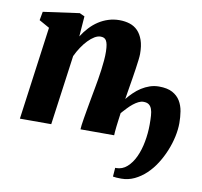

<svg xmlns="http://www.w3.org/2000/svg" viewBox="-84 -658 1006 954"><g transform="rotate(10 419.0 -181.0)"><path d="M104.5 -469.7 52.2 -499 60.1 -542.5 242.7 -567.9 268.1 -556.2 260.3 -453.6Q276.4 -479 296.1 -500.2Q315.9 -521.5 338.9 -536.4Q361.8 -551.3 388.2 -559.6Q414.6 -567.9 443.4 -567.9Q471.7 -567.9 495.4 -560.3Q519 -552.7 536.1 -535.2Q553.2 -517.6 563 -489.5Q572.8 -461.4 572.8 -420.4Q572.8 -409.2 570.3 -388.4Q567.9 -367.7 564.2 -343Q560.5 -318.4 556.4 -292.7Q552.2 -267.1 548.8 -246.6L539.1 -187Q553.2 -204.6 570.1 -220.9Q586.9 -237.3 606.4 -249.8Q626 -262.2 647.9 -269.8Q669.9 -277.3 693.8 -277.3Q736.3 -277.3 762 -263.4Q787.6 -249.5 801.5 -226.6Q815.4 -203.6 820.1 -174.6Q824.7 -145.5 824.7 -115.7Q824.7 -83.5 816.9 -47.1Q809.1 -10.7 794.4 25.1Q779.8 61 759 93.8Q738.3 126.5 711.9 151.4Q685.5 176.3 654.3 191.2Q623 206.1 587.9 206.1Q561 206.1 545.9 203.1L549.3 158.2Q550.3 158.2 551.5 158.4Q552.7 158.7 553.7 158.7Q585 158.7 608.9 137.5Q632.8 116.2 648.7 81.8Q664.6 47.4 672.6 4.2Q680.7 -39.1 680.7 -83Q680.7 -108.4 679.4 -127.9Q678.2 -147.5 673.1 -161.1Q668 -174.8 658.2 -181.9Q648.4 -189 631.3 -189Q618.7 -189 606 -182.6Q593.3 -176.3 580.3 -166Q567.4 -155.8 554.7 -142.3Q542 -128.9 528.8 -114.3Q526.4 -95.7 523.9 -78.1Q521.5 -60.5 519.8 -45.4Q518.1 -30.3 517.1 -18.3Q516.1 -6.3 516.1 0H346.2Q346.2 -6.8 348.1 -21.7Q350.1 -36.6 353.3 -56.2Q356.4 -75.7 360.4 -97.9Q364.3 -120.1 368.2 -141.8Q372.1 -163.6 375.7 -183.1Q379.4 -202.6 381.8 -216.3Q385.3 -235.8 389.4 -259.5Q393.6 -283.2 396.7 -307.9Q399.9 -332.5 402.1 -356.9Q404.3 -381.3 403.8 -402.8Q403.3 -422.9 400.9 -436Q398.4 -449.2 393.8 -457Q389.2 -464.8 382.1 -468Q375 -471.2 365.2 -471.2Q350.6 -471.2 334.7 -461.7Q318.8 -452.1 303 -435.8Q287.1 -419.4 272.7 -397.7Q258.3 -376 247.1 -352.1L198.7 0H40.5Z"/></g></svg>

Font: Merriweather UltraBold
Style: Italic
Weight: 900
Italic angle: -7°
Designer: Eben Sorkin ( eben@eyebytes.com )
Foundry: Eben Sorkin ( eben@eyebytes.com )
Version: Version 1.52; ttfautohint (v1.4.1)